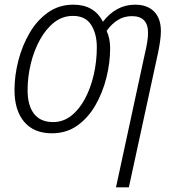

<svg xmlns="http://www.w3.org/2000/svg" viewBox="-20 -561 749 821"><path d="M600 -334Q606 -359 609.5 -380.5Q613 -402 613 -421Q613 -492 544 -492Q511 -492 484 -475.5Q457 -459 436 -429Q451 -396 451 -355Q451 -293 435 -229Q419 -165 388 -111Q357 -57 310.5 -24Q264 9 202 9Q125 9 83.5 -40Q42 -89 42 -176Q42 -238 58.5 -302Q75 -366 106.5 -420Q138 -474 185 -507.5Q232 -541 294 -541Q383 -541 420 -468Q447 -503 481.5 -522Q516 -541 558 -541Q610 -541 639 -511.5Q668 -482 668 -428Q668 -409 664.5 -384.5Q661 -360 656 -336L531 240H476ZM207 -39Q250 -39 284.5 -66Q319 -93 343.5 -139Q368 -185 381 -242Q394 -299 394 -359Q394 -417 369.5 -455Q345 -493 292 -493Q247 -493 211.5 -465Q176 -437 150.5 -390.5Q125 -344 111.5 -288Q98 -232 98 -175Q98 -110 125.5 -74.5Q153 -39 207 -39Z"/></svg>

Font: Noto Sans SemiCondensed Light
Style: Italic
Weight: 300
Width: 4
Italic angle: -12°
Designer: Monotype Design Team
Foundry: Monotype Imaging Inc.
Version: Version 2.013; ttfautohint (v1.8.4.7-5d5b)